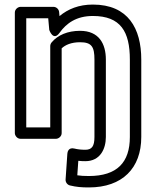

<svg xmlns="http://www.w3.org/2000/svg" viewBox="-20 -583 686 841"><path d="M330.7 -448C276.8 -448 232.7 -429.5 205.8 -396.9C202.1 -392.4 200.1 -386.4 200.1 -381V-25H95V-503H191.2L195.8 -451.8C195.8 -451.8 213 -400.2 241 -439.5C271.1 -481.5 315.1 -513 386.8 -513C508.6 -513 548.8 -444.2 548.8 -322V17C548.8 128.3 493 188 369.2 188C347.9 188 333.1 187.1 318.6 184.8L323 121.4C334.6 122.6 342.9 123 353.8 123C419.1 123 443.7 68.8 443.7 17V-322C443.7 -391 413.7 -448 330.7 -448ZM330.7 -398C381.7 -398 393.7 -377.9 393.7 -322V17C393.7 57.7 382.2 73 353.8 73C335.7 73 319.7 71.2 305.9 67.7C279.7 61.2 275.5 83 275 90.3L267.3 203.3C266.5 214.4 274.2 226.4 286.4 229.3C314.6 236.1 337.1 238 369.2 238C516.4 238 598.8 153.3 598.8 17V-322C598.8 -457.8 541.6 -563 386.8 -563C325.5 -563 278.2 -543.7 240.6 -512.4L239 -530.2C237.9 -542.5 227.1 -553 214.1 -553H70C59.3 -553 45 -543.1 45 -528V0C45 10.7 54.9 25 70 25H225.1C235.8 25 250.1 15.1 250.1 0V-371.2C265.6 -386.1 292.3 -398 330.7 -398Z"/></svg>

Font: Asimov
Style: WidOu
Weight: 500
Designer: Google
Version: Version 2.000980; 2014